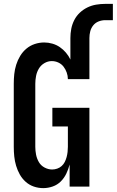

<svg xmlns="http://www.w3.org/2000/svg" viewBox="-20 -962 602 990"><path d="M203 8Q178 8 154.5 0Q131 -8 112.5 -24.5Q94 -41 82 -62.5Q70 -84 63 -107.5Q56 -131 53.5 -155.5Q51 -180 51 -205V-530Q51 -555 53.5 -579.5Q56 -604 63.5 -628Q71 -652 84 -673.5Q97 -695 116 -711Q135 -727 159 -735Q183 -743 208 -743Q229 -743 250 -737Q271 -731 288.5 -719Q306 -707 320 -690.5Q334 -674 343 -655V-766Q343 -790 347.5 -813.5Q352 -837 363 -858.5Q374 -880 391.5 -896.5Q409 -913 430.5 -923.5Q452 -934 475.5 -938Q499 -942 523 -942H562V-858H523Q505 -858 488.5 -851.5Q472 -845 461 -831.5Q450 -818 445.5 -801Q441 -784 441 -766V-554H330Q330 -571 324 -588Q318 -605 307.5 -618.5Q297 -632 281 -639.5Q265 -647 247 -647Q227 -647 209 -636.5Q191 -626 180.5 -608.5Q170 -591 166 -570.5Q162 -550 162 -530V-205Q162 -185 166 -164.5Q170 -144 180.5 -126Q191 -108 210 -98Q229 -88 249 -88Q262 -88 275 -92.5Q288 -97 298 -106Q308 -115 314 -127Q320 -139 323.5 -152Q327 -165 328.5 -178.5Q330 -192 330 -205V-310H250V-406H441V0H339V-114Q333 -90 322 -67Q311 -44 293.5 -26.5Q276 -9 252 -0.5Q228 8 203 8Z"/></svg>

Font: Iosevka Curly
Style: Bold
Weight: 700
Monospace: yes
Designer: Belleve Invis
Foundry: Belleve Invis
Version: Version 22.1.2; ttfautohint (v1.8.4)